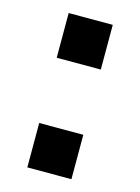

<svg xmlns="http://www.w3.org/2000/svg" viewBox="-86 -563 449 614"><g transform="rotate(15 138.5 -255.5)"><path d="M65 -511V-363H211V-511ZM65 -147V0H211V-147Z"/></g></svg>

Font: Chivo
Style: Bold
Weight: 700
Designer: Hector Gatti
Foundry: Omnibus-Type
Version: Version 1.003;PS 001.003;hotconv 1.0.70;makeotf.lib2.5.58329